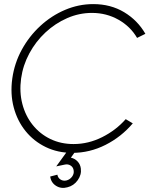

<svg xmlns="http://www.w3.org/2000/svg" viewBox="-20 -733 749 937"><path d="M333 13Q262 13 203.5 -15.2Q145 -43.5 104.8 -93.2Q64.5 -143 47 -208.8Q29.5 -274.5 40 -350Q50.5 -425 86.5 -490.8Q122.5 -556.5 176.8 -606.5Q231 -656.5 297.5 -684.8Q364 -713 435 -713Q520 -713 585.8 -673.5Q651.5 -634 689.5 -568L649 -548Q616.5 -604 557.8 -637Q499 -670 429 -670Q366 -670 307.8 -644.5Q249.5 -619 202 -574.8Q154.5 -530.5 123.2 -472.5Q92 -414.5 83 -350Q74 -284 89 -226Q104 -168 139.2 -123.8Q174.5 -79.5 225.5 -54.8Q276.5 -30 339 -30Q411.5 -30 478.8 -63.8Q546 -97.5 593.5 -151.5L628 -131Q572 -65 495 -26Q418 13 333 13ZM309 181Q278.5 189.5 253.8 174Q229 158.5 225 128.5L260 119.5Q262.5 135 275.5 143.2Q288.5 151.5 305 147.5Q321.5 143 331.8 129Q342 115 339.5 99Q337.5 83 324.5 74.8Q311.5 66.5 295 70.5L254.5 79L325.5 -19L353 -1.5L326 36.5Q345 40.5 358.5 54.8Q372 69 374.5 89.5Q378.5 119.5 359.2 146.5Q340 173.5 309 181Z"/></svg>

Font: Urbanist ExtraLight
Style: Italic
Weight: 250
Version: Version 1.303